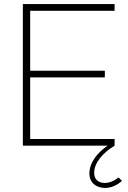

<svg xmlns="http://www.w3.org/2000/svg" viewBox="-20 -717 628 945"><path d="M92.5 0H509.5C463 31.5 420 81 420 136.5C420 183 454 208 497.5 208C526.5 208 555.5 195.5 580.5 173L563.5 156.5C542.5 173.5 518 183.5 495.5 183.5C467.5 183.5 443.5 168.5 443.5 134C443.5 82.5 488 34 544 0V-33H128.5V-336H496V-369H128.5V-664H544V-697H92.5Z"/></svg>

Font: HK Grotesk ExtraLight
Style: Regular
Weight: 200
Designer: Alfredo Marco Pradil
Foundry: Hanken Design Co.
Version: Version 3.001;FEAKit 1.0